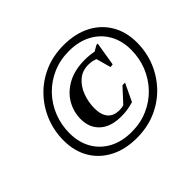

<svg xmlns="http://www.w3.org/2000/svg" viewBox="-152 -901 1133 1133"><g transform="rotate(-45 414.0 -335.0)"><path d="M491 -682Q587.5 -682 658.8 -645.2Q730 -608.5 769.2 -542Q808.5 -475.5 808.5 -387Q808.5 -305 779 -233Q749.5 -161 696.2 -105.8Q643 -50.5 570 -19.2Q497 12 410 12Q314 12 242.8 -24.8Q171.5 -61.5 132.2 -128Q93 -194.5 93 -283Q93 -365 122.5 -437Q152 -509 205.2 -564.2Q258.5 -619.5 331.2 -650.8Q404 -682 491 -682ZM413.5 -35Q487.5 -35 549.8 -62.2Q612 -89.5 657.8 -137.2Q703.5 -185 728.8 -247.5Q754 -310 754 -380.5Q754 -455.5 721.5 -513Q689 -570.5 629.2 -602.8Q569.5 -635 488 -635Q414 -635 351.8 -607.8Q289.5 -580.5 243.8 -532.8Q198 -485 173 -422.5Q148 -360 148 -289.5Q148 -214.5 180.2 -157Q212.5 -99.5 272.2 -67.2Q332 -35 413.5 -35ZM453 -177Q474 -177 489.5 -182L569.5 -269H591L538.5 -158.5Q511 -151 488.2 -147Q465.5 -143 435 -143Q348 -143 300.8 -186Q253.5 -229 253.5 -300.5Q253.5 -362.5 284.2 -415.2Q315 -468 374.2 -500.2Q433.5 -532.5 518.5 -532.5Q556.5 -532.5 593 -525L629.5 -546H640L615.5 -397L595.5 -394L570 -486Q545 -497 512.5 -497Q461.5 -497 426.8 -467Q392 -437 374 -389Q356 -341 356 -288.5Q356 -235.5 380 -206.2Q404 -177 453 -177Z"/></g></svg>

Font: Newsreader 16pt SemiBold
Style: Italic
Weight: 600
Italic angle: -17°
Designer: Hugues Gentile
Foundry: Production Type
Version: Version 1.003; ttfautohint (v1.8.3)